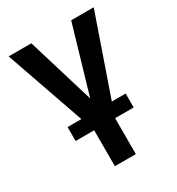

<svg xmlns="http://www.w3.org/2000/svg" viewBox="-175 -638 869 945"><g transform="rotate(-30 259.5 -165.5)"><path d="M146.5 -530.3 261.7 -150.4 373 -530.3H501L346.2 -84H424.8V-4.9H319.3V199.2H200.2V-4.9H94.7V-84H173.3L17.6 -530.3Z"/></g></svg>

Font: Pretendard SemiBold
Style: Regular
Weight: 600
Designer: Base glyphs from Inter by Rasmus Andersson; Hangeul glyphs from Noto Sans CJK(Source Han Sans) by Jang Soo-young and Kan
Foundry: Kil Hyung-jin
Version: Version 1.309